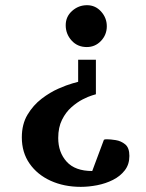

<svg xmlns="http://www.w3.org/2000/svg" viewBox="-20 -520 562 739"><path d="M391.1 -418.9Q391.1 -386.2 368.7 -362.5Q346.2 -338.9 314 -338.9Q278.3 -338.9 255.6 -364Q232.9 -389.2 232.9 -422.9Q232.9 -456.1 257.6 -478Q282.2 -500 314.9 -500Q347.2 -500 369.1 -475.6Q391.1 -451.2 391.1 -418.9ZM478 80.1Q478 112.8 460.4 135.5Q442.9 158.2 414.8 172.4Q386.7 186.5 354 192.9Q321.3 199.2 291 199.2Q226.6 199.2 175 175.8Q123.5 152.3 93.8 109.6Q64 66.9 64 8.8Q64 -42 85.9 -78.6Q107.9 -115.2 140.1 -139.9Q172.4 -164.6 204.6 -178.7Q236.8 -192.9 258.8 -199Q280.8 -205.1 280.8 -205.1V-290H349.1V-157.2Q349.1 -157.2 334.5 -152.8Q319.8 -148.4 298.3 -137.5Q276.9 -126.5 255.1 -107.4Q233.4 -88.4 218.8 -59.1Q204.1 -29.8 204.1 11.2Q204.1 66.4 236.6 102.3Q269 138.2 335 138.2L379.9 18.1Q379.9 18.1 382.1 17.1Q384.3 16.1 392.1 16.1Q405.3 16.1 425.5 19.3Q445.8 22.5 461.9 35.6Q478 48.8 478 80.1Z"/></svg>

Font: Charis
Style: Bold
Weight: 700
Designer: Walt Agee, Miriam Martin, Annie Olsen, Victor Gaultney, Lorna Priest, Alan Ward, Bob Hallissy, Martin Hosken, Sharon Cor
Foundry: SIL Global
Version: Version 7.000